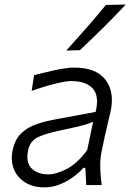

<svg xmlns="http://www.w3.org/2000/svg" viewBox="-20 -798 562 828"><path d="M171 10Q122 10 87.8 -11.8Q53.5 -33.5 39.2 -70.2Q25 -107 35 -152.5Q45.5 -199 73 -224.5Q100.5 -250 138.5 -262.8Q176.5 -275.5 218 -283L392.5 -315.5Q409 -385 379.5 -416.8Q350 -448.5 286.5 -448.5Q266.5 -448.5 220 -437.5Q173.5 -426.5 116.5 -406L127 -474Q151 -480 182 -487.5Q213 -495 244.2 -500.8Q275.5 -506.5 300 -506.5Q395 -506.5 435 -454Q475 -401.5 457 -317Q452 -295 445.5 -269Q439 -243 432 -210.5L418.5 -146Q411.5 -114 412.2 -78Q413 -42 418.5 0H352L348 -74.5H340Q309 -39 263.2 -14.5Q217.5 10 171 10ZM190 -46Q221.5 -46 267 -69Q312.5 -92 356 -150.5L381.5 -273Q372 -268.5 357 -263.5Q342 -258.5 313 -251.5Q284 -244.5 233 -234Q183.5 -224 146.5 -207.8Q109.5 -191.5 101 -149Q90.5 -97 116.5 -71.5Q142.5 -46 190 -46ZM266 -580Q310.5 -629.5 353.5 -678.5Q396.5 -727.5 436.5 -776.5L522 -778.5Q475.5 -728 425.8 -679Q376 -630 324.5 -581.5Z"/></svg>

Font: Commissioner Flair Light
Style: Italic
Weight: 300
Italic angle: -12°
Designer: Kostas Bartsokas
Foundry: Kostas Bartsokas
Version: Version 1.000; ttfautohint (v1.8.3)